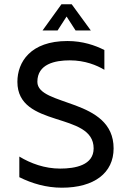

<svg xmlns="http://www.w3.org/2000/svg" viewBox="-20 -866 604 894"><path d="M154 -485C154 -568 236 -585 305 -585C376 -585 431 -562 466 -541V-633C423 -655 365 -675 294 -675C122 -675 61 -577 61 -485C61 -267 416 -348 416 -175C416 -97 331 -81 260 -81C188 -81 123 -105 70 -137V-41C128 -12 195 8 268 8C419 8 509 -61 509 -175C509 -411 154 -369 154 -485ZM290 -789 332 -724H403L314 -846H266L178 -724H248Z"/></svg>

Font: Maven Pro
Style: Medium
Weight: 500
Designer: Joe Prince
Foundry: Joe Prince
Version: Version 1.003